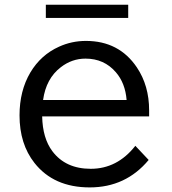

<svg xmlns="http://www.w3.org/2000/svg" viewBox="-20 -755 730 816"><path d="M613.8 -260.3H159.2Q161.1 -167.5 202.6 -112.3Q258.8 -37.6 365.7 -37.6Q478.5 -37.6 555.2 -135.3L611.8 -75.2Q514.6 41.5 361.3 41.5Q208.5 41.5 126.5 -62.5Q63 -143.1 63 -264.6Q63 -369.1 108.9 -446.8Q153.8 -522 231 -556.6Q284.7 -581.1 345.2 -581.1Q485.8 -581.1 561.5 -468.8Q613.8 -391.1 613.8 -286.1ZM518.1 -330.1Q512.2 -402.3 472.2 -448.2Q422.4 -505.9 343.3 -505.9Q285.6 -505.9 238.3 -469.2Q175.8 -421.4 163.1 -330.1ZM174.8 -734.9H524.9V-678.7H174.8Z"/></svg>

Font: FORM UDPGothic
Style: Regular
Weight: 400
Foundry: Pronama LLC
Version: Version 1.05101